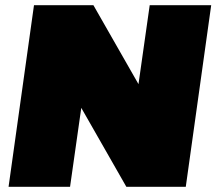

<svg xmlns="http://www.w3.org/2000/svg" viewBox="-20 -720 834 740"><path d="M794 -700 696 0H467L238 -401H307L250 0H13L111 -700H340L569 -299H500L557 -700Z"/></svg>

Font: Pathway Extreme SemiCondensed Black
Style: Italic
Weight: 900
Width: 4
Italic angle: -8°
Version: Version 1.001;gftools[0.9.26]